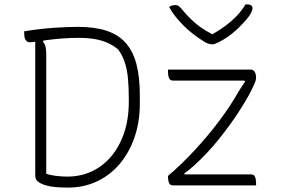

<svg xmlns="http://www.w3.org/2000/svg" viewBox="-20 -842 1290 872"><path d="M334 -720Q410 -720 463.5 -702.5Q517 -685 550.5 -647.5Q584 -610 599.5 -551.5Q615 -493 615 -411V-370Q615 -288 591 -218.5Q567 -149 523.5 -97.5Q480 -46 420 -18Q360 10 289 10Q268 10 249.5 9Q231 8 215.5 5.5Q200 3 187.5 -0.5Q175 -4 165.5 -9Q156 -14 149 -20Q144 -25 142 -32Q140 -39 140 -49Q140 -124 140 -202.5Q140 -281 140 -361Q140 -441 140 -522Q140 -603 140 -684H190L175 -653Q184 -642 187 -628.5Q190 -615 190 -597Q190 -533 190 -465.5Q190 -398 190 -329.5Q190 -261 190 -191.5Q190 -122 190 -53Q200 -49 216.5 -46Q233 -43 251.5 -41.5Q270 -40 286 -40Q345 -40 395.5 -63Q446 -86 484 -130.5Q522 -175 543.5 -238Q565 -301 565 -381V-391Q565 -446 561 -487Q557 -528 546.5 -559.5Q536 -591 517 -617Q496 -635 469.5 -647Q443 -659 410.5 -664.5Q378 -670 338 -670Q296 -670 259 -667Q222 -664 192.5 -660Q163 -656 143.5 -653Q124 -650 117 -650Q107 -650 101 -655Q95 -660 92.5 -669Q90 -678 90 -690Q90 -692 90 -695Q90 -698 90 -700Q128 -706 162.5 -710Q197 -714 228.5 -716Q260 -718 286.5 -719Q313 -720 334 -720ZM743 -526H1120Q1127 -526 1132 -521.5Q1137 -517 1140 -509Q1143 -501 1143 -488V-486Q1143 -475 1122.5 -433.5Q1102 -392 1064 -333.5Q1026 -275 974.5 -210.5Q923 -146 860 -89Q850 -80 838.5 -70.5Q827 -61 817 -55L819 -50H1120Q1134 -50 1138.5 -38.5Q1143 -27 1143 -10Q1143 -8 1143 -5Q1143 -2 1143 0H766Q757 0 752 -5Q747 -10 745 -19.5Q743 -29 743 -40V-43Q803 -94 863 -158.5Q923 -223 975 -292Q1027 -361 1064 -427Q1071 -439 1078.5 -449.5Q1086 -460 1093 -471L1090 -476H766Q757 -476 752 -481Q747 -486 745 -495.5Q743 -505 743 -516Q743 -518 743 -521Q743 -524 743 -526ZM951 -641Q950 -641 948.5 -641Q947 -641 945.5 -641Q944 -641 942 -641Q935 -641 924 -644.5Q913 -648 887 -666Q872 -676 853.5 -690.5Q835 -705 816 -723.5Q797 -742 779.5 -763.5Q762 -785 748 -810Q753 -814 757 -815.5Q761 -817 766 -818Q771 -819 777 -819Q786 -819 792.5 -814Q799 -809 812 -793Q840 -759 875 -730.5Q910 -702 969 -674L911 -686H976L919 -673Q984 -706 1028 -744Q1072 -782 1095 -822H1101Q1111 -822 1116.5 -820Q1122 -818 1124.5 -814Q1127 -810 1127 -804Q1127 -798 1121 -785Q1115 -772 1098 -752Q1083 -735 1066.5 -718.5Q1050 -702 1031.5 -687.5Q1013 -673 993 -661Q973 -649 951 -641Z"/></svg>

Font: Recursive Casual Light
Style: Regular
Weight: 300
Version: Version 1.047